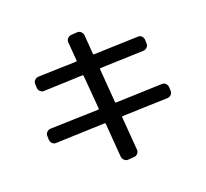

<svg xmlns="http://www.w3.org/2000/svg" viewBox="-142 -959 1284 1199"><g transform="rotate(-20 500.0 -359.5)"><path d="M126 -183.6Q111.3 -182.6 101.1 -192.9Q90.8 -203.1 89.8 -217.8L88.9 -242.2Q87.9 -256.8 98.1 -267.6Q108.4 -278.3 123 -279.3L444.3 -289.1Q449.2 -289.1 449.2 -294.9L430.7 -518.6Q430.7 -523.4 424.8 -524.4L166 -514.6Q151.4 -513.7 141.1 -523.9Q130.9 -534.2 129.9 -548.8L128.9 -573.2Q127.9 -587.9 138.2 -598.6Q148.4 -609.4 163.1 -610.4L417 -618.2Q421.9 -618.2 421.9 -624L412.1 -747.1Q410.2 -760.7 419.9 -772.5Q429.7 -784.2 444.3 -785.2L484.4 -788.1Q499 -789.1 509.8 -779.3Q520.5 -769.5 522.5 -754.9L532.2 -627Q532.2 -623 538.1 -623L832 -632.8Q846.7 -633.8 856.9 -624Q867.2 -614.3 868.2 -598.6L869.1 -575.2Q870.1 -560.5 859.9 -549.8Q849.6 -539.1 835 -538.1L545.9 -528.3Q541 -528.3 541 -523.4L558.6 -297.9Q558.6 -293 565.4 -293L872.1 -303.7Q886.7 -304.7 897 -294.4Q907.2 -284.2 908.2 -268.6L909.2 -245.1Q910.2 -230.5 899.9 -220.2Q889.6 -210 875 -209L573.2 -199.2Q568.4 -199.2 568.4 -194.3L585.9 27.3Q587.9 41 578.1 52.7Q568.4 64.5 553.7 65.4L513.7 68.4Q499 69.3 488.3 59.6Q477.5 49.8 475.6 35.2L458 -190.4Q458 -195.3 452.1 -195.3Z"/></g></svg>

Font: Rounded-L Mgen+ 1m medium
Style: Regular
Weight: 500
Designer: [Source Han Sans]
Ryoko NISHIZUKA  (kana & ideographs); Paul D. Hunt (Latin, Greek & Cyrillic); Wenlong ZHANG  (bopomofo
Version: Version 1.059.20150602